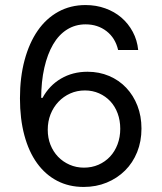

<svg xmlns="http://www.w3.org/2000/svg" viewBox="-20 -730 640 760"><path d="M155 -227.8Q148.6 -258 145.8 -282.2Q143 -306.4 143 -338.7Q143 -407 155.4 -461.4Q167.7 -515.7 190.2 -554.2Q212.6 -592.6 245.4 -613.1Q278.2 -633.6 318.8 -633.6Q366.8 -633.6 401.7 -606.6Q436.6 -579.6 447.6 -532H527Q523.2 -571 505.6 -603.9Q488 -636.8 460.5 -660.4Q433.1 -683.9 396.8 -696.9Q360.6 -710 318.6 -710Q259.1 -710 210.8 -683.5Q162.6 -657 129.1 -608.5Q95.6 -560 77.3 -492Q59 -424 59 -340.9Q59 -259.8 76.4 -194.7Q93.8 -129.6 126.7 -84.1Q159.6 -38.6 206.2 -14.3Q252.8 10 311.2 10Q360.7 10 402.4 -7.2Q444.2 -24.4 475 -55Q505.8 -85.6 522.9 -128Q540 -170.4 540 -221.2Q540 -270.3 524 -311.5Q508 -352.6 479.6 -382.6Q451.2 -412.6 411.9 -429.3Q372.7 -446 326.4 -446Q267.6 -446 221.3 -418.8Q175 -391.6 148.4 -342.6H103L126 -289.2ZM169 -216.4Q169 -249.4 180.1 -277.6Q191.3 -305.8 211.3 -327Q231.4 -348.2 258.1 -360.1Q284.9 -372 316.1 -372Q346.4 -372 372.1 -360.6Q397.8 -349.2 416.6 -329.2Q435.4 -309.1 445.7 -281.1Q456 -253.1 456 -220.1Q456 -187.2 445.3 -158.8Q434.6 -130.4 415.4 -109.9Q396.1 -89.5 369.8 -77.9Q343.4 -66.4 312.2 -66.4Q281.8 -66.4 255.4 -78Q229 -89.6 209.7 -109.7Q190.5 -129.8 179.7 -157Q169 -184.2 169 -216.4Z"/></svg>

Font: CommitMonoV142 ExtLt
Style: Regular
Weight: 200
Monospace: yes
Designer: Eigil Nikolajsen
Foundry: Eigil Nikolajsen
Version: Version 1.142